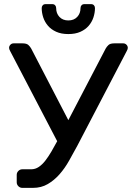

<svg xmlns="http://www.w3.org/2000/svg" viewBox="-20 -910 643 930"><path d="M24 0ZM29 -663Q24 -672 24 -678Q24 -687 30.5 -693.5Q37 -700 46 -700H89Q109 -700 117.5 -692Q126 -684 131 -675L311 -328L492 -675Q497 -684 505.5 -692Q514 -700 534 -700H577Q586 -700 592.5 -693.5Q599 -687 599 -678Q599 -672 594 -663L354 -203Q335 -168 314.5 -131.5Q294 -95 268.5 -66Q243 -37 211.5 -18.5Q180 0 140 0H88Q77 0 69 -8Q61 -16 61 -27V-63Q61 -74 69 -82Q77 -90 88 -90H131Q151 -90 168 -101.5Q185 -113 200 -132.5Q215 -152 229 -176Q243 -200 257 -226ZM311 -745Q277 -745 252.5 -756Q228 -767 212.5 -785Q197 -803 189.5 -825.5Q182 -848 182 -871Q182 -879 187 -884.5Q192 -890 201 -890H233Q242 -890 247 -884.5Q252 -879 252 -871Q252 -845 268 -828Q284 -811 311 -811Q338 -811 354 -828Q370 -845 370 -871Q370 -879 375 -884.5Q380 -890 389 -890H421Q430 -890 435 -884.5Q440 -879 440 -871Q440 -848 432.5 -825.5Q425 -803 409.5 -785Q394 -767 369.5 -756Q345 -745 311 -745Z"/></svg>

Font: Rubik
Style: Regular
Weight: 400
Designer: Hubert & Fischer
Foundry: Hubert & Fischer
Version: Version 1.002; ttfautohint (v1.6)